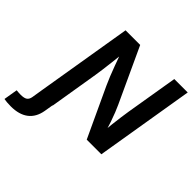

<svg xmlns="http://www.w3.org/2000/svg" viewBox="-343 -926 1333 1333"><g transform="rotate(45 323.0 -259.5)"><path d="M-111.3 204.1 -94.2 101.6Q-84.5 102.5 -73.2 103.3Q-62 104 -52.2 104Q-17.6 104 -2.7 92.8Q12.2 81.5 16.1 58.1L35.6 -62H166L145 64.9Q132.8 136.2 85 172.9Q37.1 209.5 -43.9 209.5Q-64.5 209.5 -82 208Q-99.6 206.5 -111.3 204.1ZM25.4 0 146 -727.5H289.6L475.6 -325.7Q485.4 -304.2 497.6 -274.2Q509.8 -244.1 522.7 -206.1Q535.6 -168 547.4 -123.5L533.2 -116.2Q536.1 -155.3 541 -197.5Q545.9 -239.7 551 -278.3Q556.2 -316.9 560.5 -342.8L624.5 -727.5H756.3L635.7 0H492.2L323.7 -361.8Q310.1 -391.6 296.6 -424.8Q283.2 -458 267.3 -501Q251.5 -543.9 230.5 -602.5L247.6 -606.4Q241.7 -550.8 236.1 -503.7Q230.5 -456.5 225.8 -420.7Q221.2 -384.8 217.3 -362.3L157.7 0Z"/></g></svg>

Font: Inter 18pt SemiBold
Style: Italic
Weight: 600
Italic angle: -9.3988°
Designer: Rasmus Andersson
Foundry: rsms
Version: Version 4.001;git-66647c0bb